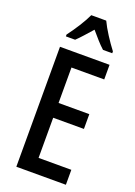

<svg xmlns="http://www.w3.org/2000/svg" viewBox="-174 -1007 757 1074"><g transform="rotate(20 204.5 -470.0)"><path d="M365 0H70V-714H365V-627H170V-416H353V-328H170V-89H365ZM263 -940Q279 -906 305 -865.5Q331 -825 357 -791V-780H302Q282 -798 261.5 -821Q241 -844 219 -870Q196 -844 174.5 -820Q153 -796 136 -780H81V-791Q107 -825 133.5 -867Q160 -909 174 -940Z"/></g></svg>

Font: Noto Sans Ethiopic ExtraCondensed Medium
Style: Regular
Weight: 500
Width: 2
Designer: Monotype Design Team
Foundry: Monotype Imaging Inc.
Version: Version 2.102; ttfautohint (v1.8.4.7-5d5b)